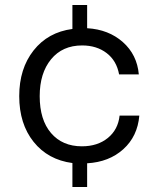

<svg xmlns="http://www.w3.org/2000/svg" viewBox="-20 -749 632 769"><path d="M270 0V-96Q172 -109 114.5 -181Q57 -253 57 -364Q57 -474 114.5 -547Q172 -620 270 -633V-729H329V-636Q415 -631 472 -580.5Q529 -530 536 -451H457Q447 -506 407 -536.5Q367 -567 309 -567Q230 -567 184.5 -511.5Q139 -456 139 -364Q139 -269 184.5 -216Q230 -163 308 -163Q371 -163 412 -196.5Q453 -230 459 -286H538Q531 -203 474 -151.5Q417 -100 329 -95V0Z"/></svg>

Font: Mona Sans
Style: Regular
Weight: 400
Designer: Deni Anggara
Foundry: GitHub
Version: Version 2.000;Glyphs 3.2.3 (3260)